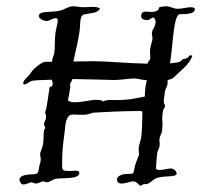

<svg xmlns="http://www.w3.org/2000/svg" viewBox="-20 -573 641 612"><path d="M601 -546C598 -549 593 -550 588 -550C576 -550 561 -545 546 -545C533 -545 522 -553 510 -553C509 -553 493 -552 488 -550C487 -549 485 -543 485 -542C479 -537 472 -535 464 -535C458 -535 451 -536 446 -536C437 -536 430 -534 430 -521C430 -513 439 -509 449 -509C458 -509 463 -517 468 -517C472 -517 476 -511 476 -503C476 -492 467 -477 466 -477C465 -472 464 -468 464 -465C464 -460 466 -458 466 -450C466 -440 458 -425 458 -410C458 -402 459 -396 459 -390C459 -380 454 -380 452 -375L450 -370C391 -371 316 -378 278 -378C276 -378 247 -377 214 -377C219 -403 229 -441 233 -469C238 -503 231 -528 255 -528C275 -533 290 -530 299 -546C293 -550 285 -551 275 -551C266 -551 256 -550 246 -550C232 -550 223 -553 213 -553C197 -553 186 -542 171 -539C141 -532 104 -540 104 -522C104 -512 121 -506 129 -506C138 -506 148 -515 157 -515C161 -515 164 -514 164 -508C164 -497 159 -484 157 -469C154 -451 156 -427 153 -403C151 -395 147 -388 146 -378C146 -377 145 -376 145 -376H124C117 -375 110 -372 89 -354C82 -347 79 -342 75 -336C68 -327 54 -318 54 -307C54 -305 54 -304 57 -304C66 -304 71 -312 81 -315C86 -317 115 -318 145 -319C146 -314 148 -310 148 -306C148 -295 140 -298 138 -294C137 -291 128 -217 124 -217C124 -211 127 -206 127 -200C127 -191 121 -185 120 -178C120 -173 124 -171 124 -164C124 -163 121 -161 120 -156C118 -138 120 -124 116 -108C114 -99 108 -90 108 -80C108 -74 110 -69 110 -69C110 -51 106 -51 105 -42C102 -17 100 -18 76 -17C62 -16 42 -13 42 0C42 1 43 3 43 5V4C43 4 47 11 47 12C50 14 52 15 55 15C63 15 73 9 80 8C86 8 88 12 93 12C105 12 112 5 118 5C122 5 123 8 129 8C138 8 148 -1 157 -3C177 -7 233 0 233 -22C233 -28 225 -29 221 -29C216 -29 212 -28 209 -28C180 -28 178 -28 178 -48C178 -95 180 -106 186 -152C188 -176 190 -208 212 -208C220 -208 230 -207 240 -207C269 -207 266 -213 280 -214C307 -216 375 -219 411 -219C434 -219 434 -221 434 -210C434 -192 432 -145 430 -134C428 -123 422 -109 422 -99C422 -93 423 -87 423 -82C423 -74 417 -67 412 -50C407 -34 407 -23 404 -21C400 -17 379 -20 372 -17C358 -13 353 -8 353 -1C353 9 360 12 368 12C380 12 397 5 403 5C418 5 422 19 429 19C431 19 434 14 440 14H446C451 14 455 10 459 8C465 5 470 -3 481 -6C506 -14 543 -7 543 -20C543 -27 534 -36 524 -36C515 -36 500 -31 489 -31C484 -31 479 -32 477 -36C477 -36 479 -69 481 -83C482 -94 489 -101 489 -112C489 -119 488 -123 488 -127C488 -136 494 -145 496 -152C497 -160 498 -169 498 -178C498 -183 497 -188 497 -194C497 -202 498 -210 499 -218C500 -225 506 -229 506 -236C506 -241 502 -242 502 -248C502 -257 504 -266 506 -283C507 -290 514 -298 514 -307V-313C514 -314 514 -316 515 -318C523 -320 530 -322 535 -327C556 -349 584 -367 593 -395C591 -396 589 -397 587 -397C583 -397 581 -390 578 -389C575 -386 566 -386 561 -383C559 -382 557 -378 555 -377C550 -374 538 -373 522 -371C532 -436 533 -528 554 -528C557 -528 561 -528 563 -528C577 -528 601 -530 601 -543ZM408 -323C417 -323 428 -319 448 -317C447 -311 445 -304 444 -298C442 -283 442 -267 441 -265C438 -265 417 -260 404 -258C385 -255 367 -254 349 -254C336 -254 321 -256 310 -250C305 -250 304 -254 299 -254C293 -254 288 -255 284 -255C272 -255 243 -247 218 -247C208 -247 200 -249 196 -254C197 -253 204 -292 204 -294C204 -295 204 -296 204 -297C204 -299 203 -301 203 -303C203 -308 208 -312 211 -321H217C234 -321 340 -318 345 -318C360 -318 399 -323 408 -323Z"/></svg>

Font: Jim Nightshade
Style: Regular
Weight: 400
Designer: Astigmatic (AOETI)
Foundry: Astigmatic (AOETI)
Version: Version 1.000